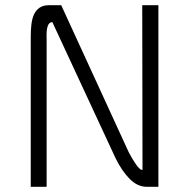

<svg xmlns="http://www.w3.org/2000/svg" viewBox="-20 -717 730 737"><path d="M98 -576Q98 -601 100.5 -623Q103 -645 110.5 -661.5Q118 -678 132 -687.5Q146 -697 168 -697H215L474 -133Q480 -121 487.5 -108.5Q495 -96 502 -86Q509 -76 515.5 -70Q522 -64 527 -65L526 -697H588V0H543Q508 0 478 -30Q448 -60 423 -111L181 -632Q156 -633 159 -567V0H98Z"/></svg>

Font: Panefresco 250wt
Style: Regular
Weight: 300
Version: Version 1.000